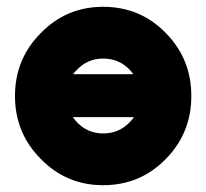

<svg xmlns="http://www.w3.org/2000/svg" viewBox="-20 -532 606 564"><path d="M283 -512Q175 -512 100 -435Q24 -359 24 -250Q24 -141 100 -65Q175 12 283 12Q392 12 467 -65Q542 -141 542 -250Q542 -359 467 -435Q392 -512 283 -512ZM283 -360Q329 -360 360 -328Q391 -296 391 -250Q391 -227 383.5 -207Q376 -187 360 -172Q329 -140 283 -140Q238 -140 207 -172Q176 -204 176 -250Q176 -273 183.5 -293Q191 -313 207 -328Q238 -360 283 -360ZM61 -188H509V-314H61Z"/></svg>

Font: Unageo
Style: ExtraBold
Weight: 800
Designer: Richard Sepsi
Foundry: Richard Sepsi
Version: Version 2.000